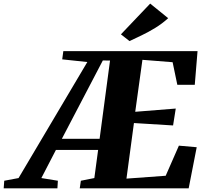

<svg xmlns="http://www.w3.org/2000/svg" viewBox="-121 -1020 1110 1040"><path d="M-101 0 -98 -41 -20.5 -55.5 352 -684 216 -698.5 222 -743H949L934 -560.5H839.5L814 -683L650.5 -696L611.5 -414.5L831 -432L816.5 -340.5L604.5 -353.5L564 -52.5L776.5 -68L848 -231L944.5 -222.5L901 0H311L317 -41L390 -55.5L410.5 -208H182L103 -55.5L192.5 -41L190 0ZM214 -268H418.5L475 -692L436 -692.5ZM580.5 -797.5 534 -834 692.5 -1000.5 790 -921.5Q757 -891.5 719.8 -868.8Q682.5 -846 646.5 -828.8Q610.5 -811.5 580.5 -797.5Z"/></svg>

Font: Merriweather 60pt Black
Style: Italic
Weight: 900
Italic angle: -7.8°
Version: Version 2.101